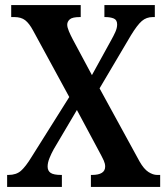

<svg xmlns="http://www.w3.org/2000/svg" viewBox="-20 -734 657 754"><path d="M8 0V-47H13Q44 -47 62.5 -63.5Q81 -80 103 -116L252 -353L110 -614Q95 -642 79 -654.5Q63 -667 36 -667H24V-714H297V-667H294Q264 -667 254 -658Q244 -649 244 -637Q244 -627 250.5 -611.5Q257 -596 266 -579L341 -439L417 -577Q426 -593 433 -608.5Q440 -624 440 -638Q440 -656 426.5 -661.5Q413 -667 393 -667H390V-714H588V-667H580Q555 -667 537 -651.5Q519 -636 494 -595L371 -387L528 -100Q545 -70 563 -58.5Q581 -47 597 -47H609V0H337V-47H341Q393 -47 393 -80Q393 -91 387.5 -103.5Q382 -116 364 -149L282 -302L191 -148Q182 -132 174.5 -113.5Q167 -95 167 -80Q167 -63 179 -55Q191 -47 220 -47H223V0Z"/></svg>

Font: Noto Serif Lao Condensed SemiBold
Style: Regular
Weight: 600
Width: 3
Designer: Monotype Design Team
Foundry: Monotype Imaging Inc.
Version: Version 2.003; ttfautohint (v1.8.4.7-5d5b)